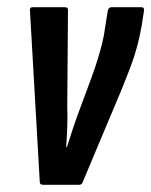

<svg xmlns="http://www.w3.org/2000/svg" viewBox="-20 -511 418 531"><path d="M99 0Q90 0 90 -8L63 -479Q61 -491 70 -491H159Q169 -491 168 -482L166 -216Q167 -188 166 -160Q165 -132 163 -104H165Q174 -133 183.5 -161Q193 -189 204 -218L234 -299Q243 -324 250 -346.5Q257 -369 262.5 -391Q268 -413 271 -437L278 -481Q280 -491 288 -491H371Q380 -491 378 -480L372 -441Q367 -412 359.5 -383.5Q352 -355 341 -326Q330 -297 317 -265L209 -8Q207 0 199 0Z"/></svg>

Font: Sofia Sans Extra Condensed
Style: Bold Italic
Weight: 700
Italic angle: -9°
Designer: Botio Nikoltchev, Ani Petrova
Foundry: lettersoup
Version: Version 4.101